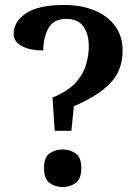

<svg xmlns="http://www.w3.org/2000/svg" viewBox="-20 -744 561 772"><path d="M191 -352Q249 -375 280.5 -408Q312 -441 324.5 -479.5Q337 -518 337 -558Q337 -607 315.5 -637.5Q294 -668 247 -668Q195 -668 174.5 -630Q154 -592 154 -541Q103 -541 69 -558Q35 -575 35 -608Q35 -657 84.5 -690.5Q134 -724 239 -724Q306 -724 359 -702.5Q412 -681 442.5 -640Q473 -599 473 -541Q473 -460 422.5 -408.5Q372 -357 277 -317L267 -218H200ZM232 8Q201 8 179 -8.5Q157 -25 157 -68Q157 -111 179 -127Q201 -143 232 -143Q262 -143 284.5 -127Q307 -111 307 -68Q307 -25 284.5 -8.5Q262 8 232 8Z"/></svg>

Font: Noto Serif NP Hmong SemiBold
Style: Regular
Weight: 600
Designer: Dalton Maag Ltd
Foundry: Dalton Maag Ltd
Version: Version 1.001; ttfautohint (v1.8.4.7-5d5b)